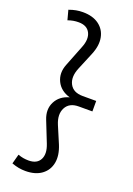

<svg xmlns="http://www.w3.org/2000/svg" viewBox="-172 -774 727 1051"><g transform="rotate(20 191.0 -248.5)"><path d="M120 -711Q178 -711 214 -684.5Q250 -658 258.5 -613Q267 -568 244 -513L202 -412Q179 -356 199.5 -317.5Q220 -279 275 -279H354V-218H275Q220 -218 199.5 -178.5Q179 -139 202 -84L244 15Q267 71 258.5 116Q250 161 214 187.5Q178 214 120 214Q100 214 81 210.5Q62 207 40 199L55 143Q72 149 86.5 151.5Q101 154 117 154Q166 154 183.5 120Q201 86 180 33L132 -88Q110 -143 133 -188Q156 -233 211 -248Q155 -264 133 -309.5Q111 -355 132 -408L180 -530Q201 -582 183.5 -616.5Q166 -651 117 -651Q101 -651 86.5 -648.5Q72 -646 55 -640L40 -696Q62 -704 81 -707.5Q100 -711 120 -711Z"/></g></svg>

Font: Red Hat Display
Style: Regular
Weight: 300
Designer: Pentagram, MCKL
Foundry: Pentagram, MCKL
Version: Version 1.023